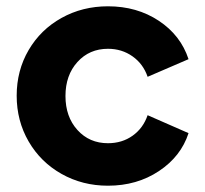

<svg xmlns="http://www.w3.org/2000/svg" viewBox="-20 -578 651 610"><path d="M33 -274Q33 -354 71 -419Q109 -484 175.5 -521Q242 -558 323 -558Q415 -558 484.5 -512Q554 -466 579 -390L449 -334Q435 -375 401 -399Q367 -423 323 -423Q264 -423 226 -381Q188 -339 188 -273Q188 -207 226 -165Q264 -123 323 -123Q368 -123 401.5 -147Q435 -171 449 -212L579 -155Q555 -81 485 -34.5Q415 12 323 12Q242 12 175.5 -25.5Q109 -63 71 -128.5Q33 -194 33 -274Z"/></svg>

Font: Evergrow Sans 
Style: ExtraBold
Weight: 800
Foundry: 10Web
Version: Version 1.000